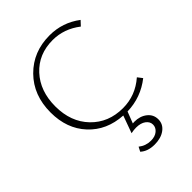

<svg xmlns="http://www.w3.org/2000/svg" viewBox="-262 -788 1180 1180"><g transform="rotate(-45 328.5 -198.0)"><path d="M383 80Q432 80 465 106Q498 132 498 174Q498 216 463 242Q428 268 372 268Q313 268 278 236L293 207Q328 235 373 235Q409 235 430.5 217Q452 199 452 174Q452 148 428.5 130.5Q405 113 365 113Q344 113 321 118L362 5Q226 -3 142.5 -93Q59 -183 59 -324Q59 -474 153 -569Q247 -664 390 -664Q502 -664 592 -596L564 -566Q481 -630 383 -630Q260 -630 183 -546.5Q106 -463 106 -330Q106 -195 186.5 -111.5Q267 -28 393 -28Q502 -28 587 -102L611 -71Q517 3 398 6L369 81Q374 80 383 80Z"/></g></svg>

Font: EauTestSC Light
Style: Regular
Weight: 300
Designer: Christian Thalmann (Catharsis Fonts)
Version: Version 0.001;PS 000.001;hotconv 1.0.88;makeotf.lib2.5.64775